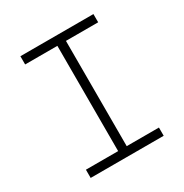

<svg xmlns="http://www.w3.org/2000/svg" viewBox="-165 -840 929 970"><g transform="rotate(-30 300.0 -355.0)"><path d="M87 0V-48H275V-662H87V-710H513V-662H325V-48H513V0Z"/></g></svg>

Font: Geist Mono UltraLight
Style: Regular
Weight: 200
Monospace: yes
Designer: Basement.studio, Andrés Briganti, Mateo Zaragoza
Foundry: Basement.studio, Vercel, Andrés Briganti, Guido Ferreyra, Mateo Zaragoza
Version: Version 1.400; ttfautohint (v1.8.4.7-5d5b)